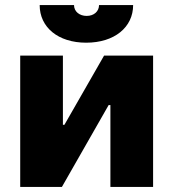

<svg xmlns="http://www.w3.org/2000/svg" viewBox="-20 -740 686 760"><path d="M137 -720C137 -632 210 -571 321 -571C433 -571 507 -632 507 -720H372C372 -695 352 -677 323 -677C295 -677 273 -694 273 -720ZM60 0H225L410 -324H417V0H586V-520H392L235 -246H229V-520H60Z"/></svg>

Font: Fixel Display ExtraBold
Style: Regular
Weight: 800
Designer: AlfaBravo + MacPaw
Foundry: Kyrylo Tkachov, Marchela Mozhyna, Serhii Makarenko, Maria Weinstein, Zakhar Kryvoshyya
Version: Version 1.211